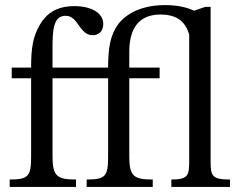

<svg xmlns="http://www.w3.org/2000/svg" viewBox="-20 -733 946 753"><path d="M278 0V-29C205 -29 186 -41 186 -119V-426H404V-119C404 -41 393 -29 320 -29V0H579V-29C506 -29 487 -41 487 -119V-426H606V-468H487V-530C487 -642 543 -676 609 -676C680 -676 708 -643 722 -598V-101C722 -45 718 -29 652 -29V0H882V-29C811 -29 806 -43 806 -101V-706H785L741 -691C714 -704 676 -713 628 -713C548 -713 483 -688 444 -639C412 -595 404 -544 404 -468H186V-558C186 -642 201 -671 238 -671C288 -671 290 -595 344 -595C366 -595 385 -609 385 -639C385 -683 337 -709 272 -709C201 -709 162 -680 135 -634C109 -588 102 -544 102 -468H26V-426H102V-119C102 -41 91 -29 18 -29V0Z"/></svg>

Font: STIX Two Text
Style: Regular
Weight: 400
Designer: Ross Mills, John Hudson & Paul Hanslow, Tiro Typeworks Ltd; with prior portions MicroPress Inc., and Coen Hoffman.
Foundry: Tiro Typeworks Ltd
Version: Version 2.13 b171